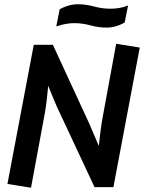

<svg xmlns="http://www.w3.org/2000/svg" viewBox="-20 -880 698 904"><path d="M463 -326Q458 -300 453.5 -264Q449 -228 445 -193Q431 -225 415.5 -262.5Q400 -300 386 -329L229 -669H139L15 -14L126 4L190 -341Q196 -373 200 -408.5Q204 -444 207 -476Q220 -444 235 -407.5Q250 -371 264 -343L425 1H514L638 -656L527 -674ZM245 -756Q256 -759 270 -763Q281 -766 297 -768.5Q313 -771 330 -771Q367 -771 406 -760.5Q445 -750 482 -750Q499 -750 514.5 -753.5Q530 -757 542 -762Q555 -767 567 -774L583 -854Q571 -850 558 -846Q547 -843 531.5 -841Q516 -839 499 -839Q461 -839 422.5 -849.5Q384 -860 347 -860Q329 -860 313.5 -856.5Q298 -853 286 -848Q272 -843 261 -836Z"/></svg>

Font: Amaranth
Style: Italic
Weight: 400
Designer: Gesine Todt
Foundry: Gesine Todt
Version: Version 1.001